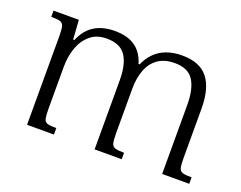

<svg xmlns="http://www.w3.org/2000/svg" viewBox="-86 -656 1021 812"><g transform="rotate(20 425.0 -250.0)"><path d="M215 0H94V-398Q94 -428 90.5 -442Q87 -456 74.5 -460Q62 -464 34 -464V-492H148L154 -405H159Q174 -440 195.5 -460.5Q217 -481 245.5 -490.5Q274 -500 307 -500Q350 -500 378.5 -487.5Q407 -475 424 -453Q441 -431 449 -403H454Q467 -433 488.5 -455Q510 -477 541 -488.5Q572 -500 611 -500Q691 -500 727.5 -453.5Q764 -407 764 -316V-94Q764 -64 767.5 -50Q771 -36 784 -32.5Q797 -29 824 -29V0H702V-311Q702 -382 677.5 -420.5Q653 -459 593 -459Q546 -459 516.5 -437.5Q487 -416 473.5 -379Q460 -342 460 -297V-96Q460 -65 463.5 -51Q467 -37 479.5 -33Q492 -29 520 -29V0H398V-311Q398 -382 373 -420Q348 -458 287 -458Q242 -458 213 -433.5Q184 -409 170 -369.5Q156 -330 156 -283V-96Q156 -66 159 -51.5Q162 -37 174.5 -33Q187 -29 215 -29Z"/></g></svg>

Font: Noto Serif Armenian Light
Style: Regular
Weight: 300
Version: Version 2.007